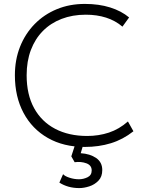

<svg xmlns="http://www.w3.org/2000/svg" viewBox="-20 -735 736 980"><path d="M413 15Q304.5 15 224.2 -30.8Q144 -76.5 100 -159Q56 -241.5 56 -351Q56 -430 82.2 -496.2Q108.5 -562.5 156.5 -611.8Q204.5 -661 269.8 -688Q335 -715 413 -715Q485 -715 542.2 -697Q599.5 -679 639 -646L605 -599Q568.5 -630 521.5 -645Q474.5 -660 418 -660Q350 -660 294.2 -638.5Q238.5 -617 198.8 -576.8Q159 -536.5 137.5 -479.5Q116 -422.5 116 -351Q116 -252.5 154 -183.2Q192 -114 261.5 -77.5Q331 -41 425 -41Q483.5 -41 535.8 -58.2Q588 -75.5 633 -115L661 -65Q608 -23 546.2 -4Q484.5 15 413 15ZM385 225Q355 225 329.5 217.8Q304 210.5 283 197L302 154Q311 164.5 335 172.2Q359 180 383 180Q405.5 180 426.8 169.8Q448 159.5 448 135Q448 108.5 420.8 98.5Q393.5 88.5 361 93L344 63L371 -20H412L392 47Q439.5 50 470.8 71.5Q502 93 502 133Q502 167 482.5 187.2Q463 207.5 435.8 216.2Q408.5 225 385 225Z"/></svg>

Font: Geologica Thin Roman Thin
Style: Regular
Weight: 250
Version: Version 1.010;gftools[0.9.28]